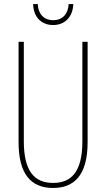

<svg xmlns="http://www.w3.org/2000/svg" viewBox="-20 -921 526 951"><path d="M343 -901H320C318 -854 291 -821 244 -821C197 -821 169 -852 167 -901H144C146 -832 189 -797 243 -797C302 -797 341 -838 343 -901ZM414 -217V-714H388V-221C388 -63 328 -15 243 -15C152 -15 98 -71 98 -221V-714H72V-217C72 -59 133 10 243 10C338 10 414 -42 414 -217Z"/></svg>

Font: Noto Sans Ethiopic ExtraCondensed Thin
Style: Regular
Weight: 100
Width: 2
Designer: Monotype Design Team
Foundry: Monotype Imaging Inc.
Version: Version 2.102